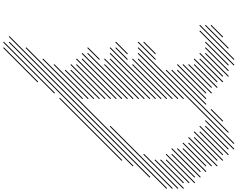

<svg xmlns="http://www.w3.org/2000/svg" viewBox="-165 -1165 1513 1223"><g transform="rotate(90 591.5 -553.5)"><path d="M214.3 147.1 1111.4 -750 1107.1 -754.3 210 142.9ZM250 147.1 1040 -642.9 1035.7 -647.1 245.7 142.9ZM250 182.9 575.7 -142.9 571.4 -147.1 245.7 178.6ZM285.7 182.9 504.3 -35.7 500 -40 281.4 178.6ZM285.7 40 1182.9 -857.1 1178.6 -861.4 281.4 35.7ZM357.1 -67.1 611.4 -321.4 607.1 -325.7 352.9 -71.4ZM392.9 -138.6 611.4 -357.1 607.1 -361.4 388.6 -142.9ZM428.6 -210 611.4 -392.9 607.1 -397.1 424.3 -214.3ZM428.6 -245.7 611.4 -428.6 607.1 -432.9 424.3 -250ZM392.9 -245.7 611.4 -464.3 607.1 -468.6 388.6 -250ZM392.9 -281.4 611.4 -500 607.1 -504.3 388.6 -285.7ZM357.1 -281.4 611.4 -535.7 607.1 -540 352.9 -285.7ZM357.1 -317.1 611.4 -571.4 607.1 -575.7 352.9 -321.4ZM321.4 -317.1 611.4 -607.1 607.1 -611.4 317.1 -321.4ZM321.4 -352.9 611.4 -642.9 607.1 -647.1 317.1 -357.1ZM285.7 -352.9 361.4 -428.6 357.1 -432.9 281.4 -357.1ZM607.1 -174.3 1004.3 -571.4 1000 -575.7 602.9 -178.6ZM392.9 -460 611.4 -678.6 607.1 -682.9 388.6 -464.3ZM357.1 -460 611.4 -714.3 607.1 -718.6 352.9 -464.3ZM357.1 -495.7 611.4 -750 607.1 -754.3 352.9 -500ZM321.4 -495.7 611.4 -785.7 607.1 -790 317.1 -500ZM285.7 -495.7 611.4 -821.4 607.1 -825.7 281.4 -500ZM392.9 -638.6 611.4 -857.1 607.1 -861.4 388.6 -642.9ZM250 -531.4 325.7 -607.1 321.4 -611.4 245.7 -535.7ZM285.7 -531.4 361.4 -607.1 357.1 -611.4 281.4 -535.7ZM357.1 -638.6 611.4 -892.9 607.1 -897.1 352.9 -642.9ZM357.1 -674.3 611.4 -928.6 607.1 -932.9 352.9 -678.6ZM321.4 -674.3 611.4 -964.3 607.1 -968.6 317.1 -678.6ZM285.7 -674.3 897.1 -1285.7 892.9 -1290 281.4 -678.6ZM250 -674.3 361.4 -785.7 357.1 -790 245.7 -678.6ZM250 -710 325.7 -785.7 321.4 -790 245.7 -714.3ZM428.6 -852.9 825.7 -1250 821.4 -1254.3 424.3 -857.1ZM785.7 -495.7 1182.9 -892.9 1178.6 -897.1 781.4 -500ZM964.3 -710 1182.9 -928.6 1178.6 -932.9 960 -714.3ZM1000 -781.4 1182.9 -964.3 1178.6 -968.6 995.7 -785.7ZM1000 -817.1 1147.1 -964.3 1142.9 -968.6 995.7 -821.4ZM1000 -852.9 1147.1 -1000 1142.9 -1004.3 995.7 -857.1ZM964.3 -852.9 1147.1 -1035.7 1142.9 -1040 960 -857.1ZM964.3 -888.6 1111.4 -1035.7 1107.1 -1040 960 -892.9ZM928.6 -888.6 1111.4 -1071.4 1107.1 -1075.7 924.3 -892.9ZM928.6 -924.3 1075.7 -1071.4 1071.4 -1075.7 924.3 -928.6ZM892.9 -960 1040 -1107.1 1035.7 -1111.4 888.6 -964.3ZM892.9 -995.7 1040 -1142.9 1035.7 -1147.1 888.6 -1000ZM928.6 -960 1075.7 -1107.1 1071.4 -1111.4 924.3 -964.3ZM785.7 -1102.9 932.9 -1250 928.6 -1254.3 781.4 -1107.1ZM785.7 -1067.1 968.6 -1250 964.3 -1254.3 781.4 -1071.4ZM821.4 -1067.1 968.6 -1214.3 964.3 -1218.6 817.1 -1071.4ZM821.4 -1031.4 1004.3 -1214.3 1000 -1218.6 817.1 -1035.7ZM857.1 -1031.4 1004.3 -1178.6 1000 -1182.9 852.9 -1035.7ZM857.1 -995.7 1040 -1178.6 1035.7 -1182.9 852.9 -1000ZM750 -1102.9 932.9 -1285.7 928.6 -1290 745.7 -1107.1ZM428.6 -888.6 647.1 -1107.1 642.9 -1111.4 424.3 -892.9ZM428.6 -924.3 611.4 -1107.1 607.1 -1111.4 424.3 -928.6ZM678.6 -1138.6 754.3 -1214.3 750 -1218.6 674.3 -1142.9ZM392.9 -924.3 575.7 -1107.1 571.4 -1111.4 388.6 -928.6ZM392.9 -960 575.7 -1142.9 571.4 -1147.1 388.6 -964.3ZM392.9 -995.7 540 -1142.9 535.7 -1147.1 388.6 -1000ZM392.9 -1031.4 540 -1178.6 535.7 -1182.9 388.6 -1035.7ZM357.1 -1031.4 504.3 -1178.6 500 -1182.9 352.9 -1035.7ZM357.1 -1067.1 504.3 -1214.3 500 -1218.6 352.9 -1071.4ZM321.4 -1067.1 468.6 -1214.3 464.3 -1218.6 317.1 -1071.4ZM321.4 -1102.9 468.6 -1250 464.3 -1254.3 317.1 -1107.1ZM285.7 -1102.9 432.9 -1250 428.6 -1254.3 281.4 -1107.1ZM250 -1102.9 397.1 -1250 392.9 -1254.3 245.7 -1107.1ZM178.6 -1067.1 397.1 -1285.7 392.9 -1290 174.3 -1071.4ZM142.9 -1067.1 361.4 -1285.7 357.1 -1290 138.6 -1071.4ZM142.9 -1102.9 290 -1250 285.7 -1254.3 138.6 -1107.1ZM142.9 -1138.6 218.6 -1214.3 214.3 -1218.6 138.6 -1142.9Z"/></g></svg>

Font: Gossip High Needlepoint
Style: Regular
Weight: 100
Width: 7
Designer: Deborah Khodanovich
Version: Version 1.001;Glyphs 3.3.1 (3343)